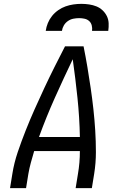

<svg xmlns="http://www.w3.org/2000/svg" viewBox="-20 -975 640 995"><path d="M32 0 44 -74Q53 -131 72 -187Q91 -243 113 -298.5Q135 -354 159.5 -409Q184 -464 209.5 -518.5Q235 -573 262 -627Q289 -681 317 -735H413Q424 -681 433 -627Q442 -573 450 -518.5Q458 -464 464 -409.5Q470 -355 473.5 -299Q477 -243 477 -186.5Q477 -130 468 -74L456 0H372L384 -74Q389 -103 391.5 -132.5Q394 -162 394 -192H157Q148 -162 140 -132.5Q132 -103 127 -74L115 0ZM394 -265Q392 -367 381.5 -467.5Q371 -568 357 -668Q309 -568 264 -467.5Q219 -367 182 -265ZM217 -815Q220 -836 228 -855.5Q236 -875 249.5 -892Q263 -909 281.5 -922Q300 -935 320 -942Q340 -949 360.5 -952Q381 -955 402 -955Q422 -955 442 -952Q462 -949 479.5 -942Q497 -935 511 -922Q525 -909 533.5 -892Q542 -875 543 -855Q544 -835 541 -815H457Q459 -829 455.5 -843Q452 -857 442 -866Q432 -875 418 -878Q404 -881 390 -881Q375 -881 360 -878Q345 -875 332 -866Q319 -857 311 -843.5Q303 -830 301 -815Z"/></svg>

Font: Iosevka Curly Extended
Style: Italic
Weight: 400
Width: 7
Italic angle: -9°
Monospace: yes
Designer: Belleve Invis
Foundry: Belleve Invis
Version: Version 11.1.0; ttfautohint (v1.8.3)